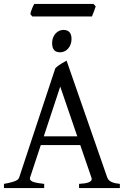

<svg xmlns="http://www.w3.org/2000/svg" viewBox="-20 -949 635 969"><path d="M201 -261 284 -512 370 -261ZM379 0H585V-21C555 -24 528 -31 521 -54L316 -643C280 -623 268 -614 259 -604L77 -54C73 -43 67 -33 0 -21V0H203V-21C157 -26 131 -32 131 -48C131 -50 131 -52 132 -54L186 -217H385L441 -54C442 -51 443 -48 443 -46C443 -31 422 -23 379 -21ZM243 -732C243 -697 259 -685 284 -685C316 -685 341 -715 341 -752C341 -783 327 -798 300 -798C270 -798 243 -771 243 -732ZM463 -917 452 -929H153C151 -926 149 -922 147 -918L141 -904C137 -894 134 -883 133 -878L143 -866H444C448 -874 462 -912 463 -917Z"/></svg>

Font: Temporarium
Style: Regular
Weight: 400
Version: Version 1.1